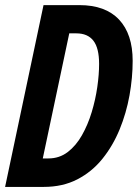

<svg xmlns="http://www.w3.org/2000/svg" viewBox="-22 -734 547 754"><path d="M-2 0 148.9 -713.9H290Q392.1 -713.9 445.6 -657Q499 -600.1 499 -495.1Q499 -429.2 486.6 -359.6Q474.1 -290 447.8 -225.8Q421.4 -161.6 380.4 -110.6Q339.4 -59.6 282 -29.8Q224.6 0 149.9 0ZM146 -111.8H168Q210.9 -111.8 243.7 -136.7Q276.4 -161.6 299.8 -202.9Q323.2 -244.1 338.1 -293.5Q353 -342.8 360.1 -392.3Q367.2 -441.9 367.2 -482.9Q367.2 -545.4 344.7 -574.2Q322.3 -603 277.8 -603H250Z"/></svg>

Font: Open Sans Condensed
Style: Italic
Weight: 400
Width: 3
Italic angle: -12°
Designer: Monotype Design Team
Foundry: Monotype Imaging Inc.
Version: Version 3.000